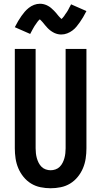

<svg xmlns="http://www.w3.org/2000/svg" viewBox="-20 -996 540 1024"><path d="M250 8Q223 8 196 2.5Q169 -3 146 -17Q123 -31 105.5 -52.5Q88 -74 77.5 -99Q67 -124 63 -151Q59 -178 59 -205V-735H170V-205Q170 -192 171.5 -178.5Q173 -165 176.5 -152.5Q180 -140 186 -128Q192 -116 201.5 -106.5Q211 -97 224 -92.5Q237 -88 250 -88Q263 -88 276 -92.5Q289 -97 298.5 -106.5Q308 -116 314 -128Q320 -140 323.5 -152.5Q327 -165 328.5 -178.5Q330 -192 330 -205V-735H441V-205Q441 -178 437 -151Q433 -124 422.5 -99Q412 -74 394.5 -52.5Q377 -31 354 -17Q331 -3 304 2.5Q277 8 250 8ZM307 -812Q302 -812 297.5 -812.5Q293 -813 288.5 -814Q284 -815 279.5 -816.5Q275 -818 270.5 -820Q266 -822 262 -824.5Q258 -827 254 -829.5Q250 -832 246.5 -835Q243 -838 239 -841.5Q235 -845 232 -848.5Q229 -852 226 -855.5Q223 -859 220.5 -861.5Q218 -864 214.5 -869Q211 -874 207 -878Q203 -882 200 -885.5Q197 -889 193 -892.5Q189 -896 189 -897H196Q196 -896 193 -893.5Q190 -891 186.5 -887.5Q183 -884 182 -882.5Q181 -881 179.5 -879Q178 -877 176.5 -875Q175 -873 173.5 -870.5Q172 -868 170 -865.5Q168 -863 166 -860Q164 -857 162 -853.5Q160 -850 158 -846.5Q156 -843 154 -839.5Q152 -836 150 -832Q148 -828 145.5 -823.5Q143 -819 141 -815L59 -851Q68 -869 77 -884Q86 -899 94.5 -911Q103 -923 112 -933.5Q121 -944 133.5 -954Q146 -964 161.5 -970Q177 -976 193 -976Q198 -976 202.5 -975.5Q207 -975 211.5 -974Q216 -973 220.5 -971.5Q225 -970 229.5 -968Q234 -966 238 -963.5Q242 -961 246 -958.5Q250 -956 253.5 -952.5Q257 -949 261 -945.5Q265 -942 268 -939Q271 -936 274 -932.5Q277 -929 279.5 -926.5Q282 -924 285.5 -919Q289 -914 293 -910Q297 -906 300 -902.5Q303 -899 307 -895.5Q311 -892 311 -891H304Q304 -892 307 -894Q310 -896 313.5 -900Q317 -904 318 -905.5Q319 -907 320.5 -908.5Q322 -910 323.5 -912.5Q325 -915 326.5 -917.5Q328 -920 330 -922.5Q332 -925 334 -928Q336 -931 338 -934Q340 -937 342 -940.5Q344 -944 346 -948Q348 -952 350 -956Q352 -960 354.5 -964Q357 -968 359 -973L441 -937Q432 -919 423 -904Q414 -889 405.5 -877Q397 -865 388 -854Q379 -843 366.5 -833.5Q354 -824 338.5 -818Q323 -812 307 -812Z"/></svg>

Font: Iosevka
Style: Bold
Weight: 700
Monospace: yes
Designer: Belleve Invis
Foundry: Belleve Invis
Version: Version 32.5.0; ttfautohint (v1.8.4)